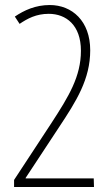

<svg xmlns="http://www.w3.org/2000/svg" viewBox="-20 -744 445 764"><path d="M354 0 353 -34H82V-36L215 -238C284 -342 339 -429 339 -544C339 -660 267 -724 178 -724C121 -724 76 -703 39 -678L58 -649C89 -670 124 -689 174 -689C243 -689 302 -644 302 -542C302 -440 254 -361 185 -255L36 -28V0Z"/></svg>

Font: Noto Sans Sinhala ExtraCondensed ExtraLight
Style: Regular
Weight: 200
Width: 2
Designer: Jelle Bosma - Monotype Design Team
Foundry: Monotype Imaging Inc.
Version: Version 2.006